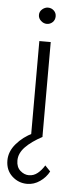

<svg xmlns="http://www.w3.org/2000/svg" viewBox="-53 -561 333 789"><g transform="rotate(5 113.5 -166.5)"><path d="M90 198Q54 198 27.5 173.5Q1 149 1 109Q1 72 28.5 40Q56 8 96 -11L127 -7L137 0Q92 24 67 50Q42 76 42 106Q42 133 58.5 147.5Q75 162 94 162Q114 162 130 149Q146 136 158 116L180 139Q167 164 142.5 181Q118 198 90 198ZM89 -391H136V0H89ZM78 -498Q78 -512 89 -521.5Q100 -531 113 -531Q127 -531 137 -521.5Q147 -512 147 -498Q147 -483 137 -473.5Q127 -464 113 -464Q100 -464 89 -474Q78 -484 78 -498Z"/></g></svg>

Font: Josefin Sans Thin Light
Style: Regular
Weight: 300
Version: Version 2.000